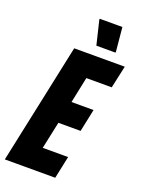

<svg xmlns="http://www.w3.org/2000/svg" viewBox="-174 -957 762 1031"><g transform="rotate(20 207.5 -442.0)"><path d="M-10 0 136 -688H425L397 -560H252L221 -412H347L320 -283H193L160 -128H305L278 0ZM243 -742 210 -879 211 -884H340L353 -747L352 -742Z"/></g></svg>

Font: Saira Condensed ExtraBold
Style: Italic
Weight: 800
Width: 3
Italic angle: -12°
Designer: Hector Gatti with collaboration of the Omnibus-Type team
Foundry: Omnibus-Type
Version: Version 1.101